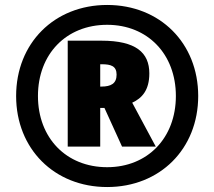

<svg xmlns="http://www.w3.org/2000/svg" viewBox="-20 -744 864 774"><path d="M412 10C625 10 779 -144 779 -357C779 -570 625 -724 412 -724C199 -724 45 -570 45 -357C45 -144 199 10 412 10ZM412 -70C247 -70 133 -188 133 -357C133 -526 247 -644 412 -644C575 -644 689 -526 689 -357C689 -188 575 -70 412 -70ZM253 -153H384V-309H401L472 -153H608L513 -330C552 -348 582 -380 582 -448C582 -532 528 -580 389 -580H253ZM389 -395H384V-485H390C427 -485 450 -478 450 -443C450 -407 427 -395 389 -395Z"/></svg>

Font: Noto Sans Lao Looped Black
Style: Regular
Weight: 900
Designer: Mark Frömberg, Ben Mitchell
Foundry: The Fontpad Ltd
Version: Version 1.002